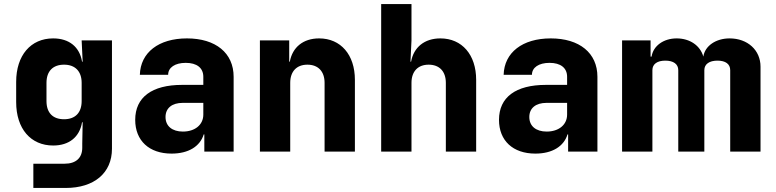

<svg xmlns="http://www.w3.org/2000/svg" viewBox="-20 -750 3840 950"><path d="M389 -445H386C374 -518 322 -560 243 -560C132 -560 60 -476 60 -345V-245C60 -113 132 -30 243 -30C322 -30 374 -72 386 -145H389L387 -40V-19C387 31 356 60 300 60H145V180H305C446 180 534 106 534 -14V-550H384ZM297 -160C241 -160 210 -192 210 -250V-340C210 -397 241 -430 297 -430C352 -430 384 -397 384 -340V-250C384 -192 352 -160 297 -160Z M905 -560C765 -560 675 -490 672 -380H812C812 -416 846 -439 899 -439C954 -439 986 -414 986 -370V-330H881C732 -330 649 -269 649 -157C649 -54 718 10 829 10C913 10 970 -26 988 -85H991V0H1136V-370C1136 -488 1047 -560 905 -560ZM885 -99C832 -99 799 -126 799 -171C799 -215 831 -241 884 -241H986V-183C986 -132 944 -99 885 -99Z M1559 -560C1480 -560 1427 -516 1414 -445H1411V-550H1266V0H1416V-340C1416 -397 1448 -430 1501 -430C1554 -430 1586 -397 1586 -340V0H1736V-355C1736 -479 1666 -560 1559 -560Z M2159 -560C2080 -560 2027 -516 2014 -445H2011L2016 -550V-730H1866V0H2016V-340C2016 -397 2048 -430 2101 -430C2154 -430 2186 -397 2186 -340V0H2336V-355C2336 -479 2266 -560 2159 -560Z M2705 -560C2565 -560 2475 -490 2472 -380H2612C2612 -416 2646 -439 2699 -439C2754 -439 2786 -414 2786 -370V-330H2681C2532 -330 2449 -269 2449 -157C2449 -54 2518 10 2629 10C2713 10 2770 -26 2788 -85H2791V0H2936V-370C2936 -488 2847 -560 2705 -560ZM2685 -99C2632 -99 2599 -126 2599 -171C2599 -215 2631 -241 2684 -241H2786V-183C2786 -132 2744 -99 2685 -99Z M3590 -560C3522 -560 3468 -523 3460 -470C3445 -524 3394 -560 3328 -560C3263 -560 3212 -523 3204 -470H3199V-550H3058V0H3208V-403C3208 -433 3232 -450 3272 -450C3312 -450 3336 -433 3336 -403V0H3465V-403C3465 -433 3490 -450 3530 -450C3570 -450 3593 -433 3593 -403V0H3743V-420C3743 -502 3679 -560 3590 -560Z"/></svg>

Font: Tekne LDO ExtraBold
Style: Regular
Weight: 800
Monospace: yes
Designer: Alessio Laiso, Mario Rullo, Paolo Rosset
Foundry: Alessio Laiso
Version: Version 1.000;hotconv 1.0.109;makeotfexe 2.5.65596